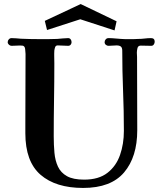

<svg xmlns="http://www.w3.org/2000/svg" viewBox="-20 -921 796 947"><path d="M743 -715Q743 -733 725 -733Q709 -733 693.5 -731Q678 -729 662 -729Q651 -728 639.5 -728Q628 -728 617 -728Q607 -728 597 -728Q587 -728 577 -729Q561 -730 546 -731.5Q531 -733 515 -733Q507 -733 501.5 -727Q496 -721 496 -713Q496 -705 502 -700Q508 -695 515 -695Q526 -695 535.5 -696Q545 -697 555 -697Q569 -697 576 -691.5Q583 -686 583 -671Q583 -572 587 -473Q591 -374 591 -275Q591 -211 572 -156.5Q553 -102 510 -68.5Q467 -35 395 -35Q341 -35 310.5 -52Q280 -69 266 -99Q252 -129 248.5 -167.5Q245 -206 245 -249Q245 -339 246.5 -428.5Q248 -518 248 -608Q248 -624 247.5 -640Q247 -656 248 -672Q249 -680 252 -688.5Q255 -697 265 -697Q278 -697 290.5 -696Q303 -695 316 -695Q324 -695 328.5 -700.5Q333 -706 333 -713Q333 -721 328.5 -727Q324 -733 316 -733Q303 -733 289.5 -731.5Q276 -730 262 -729Q240 -728 218.5 -728Q197 -728 174 -728Q152 -728 129 -728.5Q106 -729 83 -730Q72 -731 60.5 -732Q49 -733 37 -733Q29 -733 23.5 -727Q18 -721 18 -713Q18 -706 24 -700.5Q30 -695 37 -695Q50 -695 63.5 -696Q77 -697 90 -696Q102 -695 104 -679.5Q106 -664 106 -655Q106 -568 105.5 -481.5Q105 -395 105 -309V-264Q105 -124 180 -59Q255 6 390 6Q527 6 592 -70.5Q657 -147 657 -279Q657 -369 656.5 -459Q656 -549 656 -640Q656 -645 655.5 -650.5Q655 -656 655 -661Q655 -671 658 -683.5Q661 -696 674 -696Q687 -696 700 -695.5Q713 -695 726 -695Q734 -695 738.5 -701.5Q743 -708 743 -715ZM555 -816 378 -901 201 -818 212 -773 376 -826 545 -771Z"/></svg>

Font: UoqMunThenKhung
Style: Regular
Weight: 400
Designer: Font-Kai, 金井和夫, 宇文滿月
Foundry: Kazuo Kanai, Moonlit Owen
Version: Version 1.197